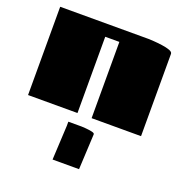

<svg xmlns="http://www.w3.org/2000/svg" viewBox="-138 -622 975 1022"><g transform="rotate(20 350.0 -111.0)"><path d="M310 0H30V-500H530Q538 -500 560.5 -498.5Q583 -497 608.5 -493.5Q634 -490 652 -483.5Q670 -477 670 -466V0H390V-432H310ZM280 83V60H355Q361 60 379.5 61.5Q398 63 414.5 66.5Q431 70 430 78L420 278H270Z"/></g></svg>

Font: Gajraj One
Style: Regular
Weight: 400
Designer: Saurabh Sharma
Foundry: Saurabh Sharma
Version: Version 1.000